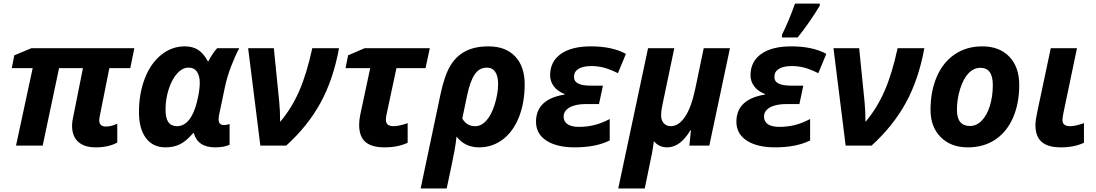

<svg xmlns="http://www.w3.org/2000/svg" viewBox="-20 -816 6143 1076"><path d="M573.2 -106.9Q605 -106.9 637.2 -123V-17.1Q588.4 9.8 516.1 9.8Q452.1 9.8 418 -21.5Q383.8 -52.7 383.8 -111.8Q383.8 -125 386.5 -142.1Q389.2 -159.2 444.8 -434.1H311L219.2 0H69.8L163.1 -434.1H45.9L60.1 -505.9L155.8 -545.9H732.9L710 -434.1H592.8L540 -169.9Q536.1 -150.4 536.1 -142.1Q536.1 -106.9 573.2 -106.9Z M1147.9 -472.2Q1157.2 -492.2 1171.6 -513.4Q1186 -534.7 1196.8 -545.9H1320.8Q1298.8 -505.4 1276.1 -446.5Q1253.4 -387.7 1240.7 -329.1L1208 -172.9Q1205.1 -158.2 1205.1 -147Q1205.1 -115.2 1234.9 -115.2Q1252.4 -115.2 1266.6 -121.1V-4.9Q1235.8 9.8 1186 9.8Q1087.9 9.8 1065.9 -70.8H1063Q1023.4 -24.4 988 -7.3Q952.6 9.8 907.7 9.8Q836.9 9.8 797.9 -42.2Q758.8 -94.2 758.8 -188Q758.8 -291.5 791.5 -376.2Q824.2 -460.9 883.3 -508.5Q942.4 -556.2 1015.6 -556.2Q1059.1 -556.2 1089.6 -537.1Q1120.1 -518.1 1145 -472.2ZM972.7 -108.9Q1010.3 -108.9 1038.6 -143.3Q1066.9 -177.7 1083.3 -243.4Q1099.6 -309.1 1099.6 -351.1Q1099.6 -390.1 1084 -413.6Q1068.4 -437 1036.6 -437Q1002 -437 972.4 -403.8Q942.9 -370.6 925.3 -315.7Q907.7 -260.7 907.7 -202.1Q907.7 -153.8 923.6 -131.3Q939.5 -108.9 972.7 -108.9Z M1370.6 -545.9H1514.6L1544.9 -245.1Q1549.8 -197.8 1549.8 -132.8Q1614.7 -209.5 1657 -306.4Q1699.2 -403.3 1730 -545.9H1879.9Q1848.1 -371.6 1776.9 -241Q1705.6 -110.4 1584 0H1439Z M2185.5 -108.9Q2217.3 -108.9 2264.6 -126V-16.1Q2210.4 9.8 2134.8 9.8Q2062.5 9.8 2027.6 -20.8Q1992.7 -51.3 1992.7 -116.2Q1992.7 -140.6 1998.5 -170.9L2054.7 -434.1H1916.5L1930.7 -505.9L2023.4 -545.9H2388.7L2364.7 -434.1H2201.7L2145.5 -170.9Q2142.6 -156.2 2142.6 -145Q2142.6 -108.9 2185.5 -108.9Z M2920.4 -344.2Q2920.4 -241.7 2888.7 -160.6Q2856.9 -79.6 2798.3 -34.9Q2739.7 9.8 2664.6 9.8Q2585 9.8 2538.6 -50.8Q2534.2 -10.7 2526.4 32.2Q2518.6 75.2 2483.4 240.2H2337.4L2448.7 -288.1Q2471.2 -393.6 2503.9 -447.8Q2536.6 -502 2588.9 -529.1Q2641.1 -556.2 2717.8 -556.2Q2813 -556.2 2866.7 -500Q2920.4 -443.8 2920.4 -344.2ZM2708.5 -437Q2666 -437 2640.1 -398.7Q2614.3 -360.4 2597.7 -280.8L2570.8 -151.9Q2594.7 -108.9 2643.6 -108.9Q2677.2 -108.9 2705.8 -140.4Q2734.4 -171.9 2752.9 -232.4Q2771.5 -293 2771.5 -346.2Q2771.5 -389.2 2755.4 -413.1Q2739.3 -437 2708.5 -437Z M3336.9 -232.9H3264.6Q3206.1 -232.9 3172.4 -214.1Q3138.7 -195.3 3138.7 -162.1Q3138.7 -134.8 3160.6 -119.9Q3182.6 -105 3224.6 -105Q3269.5 -105 3310.3 -115Q3351.1 -125 3397 -148.9V-28.8Q3318.8 9.8 3200.7 9.8Q3100.1 9.8 3042 -28.1Q2983.9 -65.9 2983.9 -133.8Q2983.9 -260.3 3144 -286.1V-289.1Q3105 -304.2 3084 -331.8Q3063 -359.4 3063 -394Q3063 -471.2 3123 -513.7Q3183.1 -556.2 3291 -556.2Q3410.6 -556.2 3487.8 -514.2L3442.9 -405.8Q3397.9 -428.2 3364 -437Q3330.1 -445.8 3294.9 -445.8Q3247.6 -445.8 3222.2 -430.2Q3196.8 -414.6 3196.8 -384.8Q3196.8 -359.4 3220.5 -347.7Q3244.1 -335.9 3293 -335.9H3358.9Z M3685.1 -169.9Q3685.1 -140.6 3700.4 -124.8Q3715.8 -108.9 3739.3 -108.9Q3783.2 -108.9 3818.6 -160.9Q3854 -212.9 3876 -316.9L3923.8 -545.9H4070.8L3955.1 0H3843.3L3852.1 -85.9H3849.1Q3792 9.8 3719.2 9.8Q3694.3 9.8 3675.5 0.2Q3656.7 -9.3 3647 -22.9H3644Q3640.1 9.3 3633.5 44.9Q3627 80.6 3593.3 240.2H3444.8L3611.8 -545.9H3758.8L3692.9 -231Q3685.1 -196.8 3685.1 -169.9Z M4460 -232.9H4387.7Q4329.1 -232.9 4295.4 -214.1Q4261.7 -195.3 4261.7 -162.1Q4261.7 -134.8 4283.7 -119.9Q4305.7 -105 4347.7 -105Q4392.6 -105 4433.3 -115Q4474.1 -125 4520 -148.9V-28.8Q4441.9 9.8 4323.7 9.8Q4223.1 9.8 4165 -28.1Q4106.9 -65.9 4106.9 -133.8Q4106.9 -260.3 4267.1 -286.1V-289.1Q4228 -304.2 4207 -331.8Q4186 -359.4 4186 -394Q4186 -471.2 4246.1 -513.7Q4306.2 -556.2 4414.1 -556.2Q4533.7 -556.2 4610.8 -514.2L4565.9 -405.8Q4521 -428.2 4487.1 -437Q4453.1 -445.8 4418 -445.8Q4370.6 -445.8 4345.2 -430.2Q4319.8 -414.6 4319.8 -384.8Q4319.8 -359.4 4343.5 -347.7Q4367.2 -335.9 4416 -335.9H4481.9ZM4362.3 -621.1Q4399.4 -695.3 4435.5 -795.9H4574.2V-784.2Q4515.6 -687.5 4450.2 -606H4362.3Z M4650.9 -545.9H4794.9L4825.2 -245.1Q4830.1 -197.8 4830.1 -132.8Q4895 -209.5 4937.3 -306.4Q4979.5 -403.3 5010.3 -545.9H5160.2Q5128.4 -371.6 5057.1 -241Q4985.8 -110.4 4864.3 0H4719.2Z M5543.9 -339.8Q5543.9 -436 5474.1 -436Q5437.5 -436 5408.4 -406.2Q5379.4 -376.5 5361.1 -318.8Q5342.8 -261.2 5342.8 -200.2Q5342.8 -109.9 5416 -109.9Q5452.6 -109.9 5481.9 -139.9Q5511.2 -169.9 5527.6 -223.4Q5543.9 -276.9 5543.9 -339.8ZM5691.9 -339.8Q5691.9 -236.8 5657.5 -157.2Q5623 -77.6 5558.1 -33.9Q5493.2 9.8 5403.8 9.8Q5308.6 9.8 5251.7 -47.6Q5194.8 -105 5194.8 -200.2Q5194.8 -304.2 5229.7 -385.5Q5264.6 -466.8 5330.6 -511.5Q5396.5 -556.2 5484.9 -556.2Q5580.6 -556.2 5636.2 -498.5Q5691.9 -440.9 5691.9 -339.8Z M5976.1 -108.9Q6008.3 -108.9 6054.7 -126V-16.1Q6000.5 9.8 5924.8 9.8Q5852.5 9.8 5817.6 -20.8Q5782.7 -51.3 5782.7 -116.2Q5782.7 -141.6 5793.9 -192.9L5868.7 -545.9H6015.6L5939.9 -184.1Q5934.1 -155.3 5934.1 -144Q5934.1 -108.9 5976.1 -108.9Z"/></svg>

Font: Zoram GWebM
Style: Bold Italic
Weight: 700
Italic angle: -12°
Foundry: Ascender Corporation
Version: Version 1.000